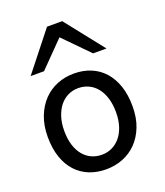

<svg xmlns="http://www.w3.org/2000/svg" viewBox="-144 -878 846 987"><g transform="rotate(-20 278.5 -384.5)"><path d="M130.4 -246.6Q130.4 -204.1 140.6 -170.4Q150.9 -136.7 169.7 -113.5Q188.5 -90.3 214.4 -78.1Q240.2 -65.9 272 -65.9Q301.3 -65.9 327.1 -78.1Q353 -90.3 372.3 -113.5Q391.6 -136.7 402.6 -170.4Q413.6 -204.1 413.6 -246.6Q413.6 -289.6 403.3 -323.5Q393.1 -357.4 374.3 -381.1Q355.5 -404.8 329.3 -417.2Q303.2 -429.7 272 -429.7Q242.2 -429.7 216.3 -417.2Q190.4 -404.8 171.4 -381.1Q152.3 -357.4 141.4 -323.5Q130.4 -289.6 130.4 -246.6ZM40 -246.6Q40 -309.6 59.1 -358.2Q78.1 -406.7 110.4 -440.2Q142.6 -473.6 185.5 -490.7Q228.5 -507.8 276.9 -507.8Q327.1 -507.8 368.9 -490.7Q410.6 -473.6 440.7 -440.2Q470.7 -406.7 487.3 -358.2Q503.9 -309.6 503.9 -246.6Q503.9 -183.6 484.9 -135.3Q465.8 -86.9 433.6 -54.2Q401.4 -21.5 358.4 -4.6Q315.4 12.2 267.1 12.2Q216.8 12.2 175 -4.6Q133.3 -21.5 103.3 -54.2Q73.2 -86.9 56.6 -135.3Q40 -183.6 40 -246.6ZM64.5 -571.3 230.5 -781.2H313.5L479.5 -571.3H406.2L272 -708L137.7 -571.3Z"/></g></svg>

Font: Andika FrenchTight
Style: Regular
Weight: 400
Designer: Victor Gaultney, Annie Olsen, Julie Remington, Don Collingsworth, Eric Hays, Becca Hirsbrunner
Foundry: SIL International
Version: Version 5.000 ; Dig1 Dig4Opn Dig7 LnSpcTght